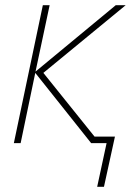

<svg xmlns="http://www.w3.org/2000/svg" viewBox="-20 -548 501 735"><path d="M352 167 388 0H329L115 -269L59 0H33L144 -528H170L116 -274L423 -528H461L146 -269L342 -25H420L378 167Z"/></svg>

Font: Noto Sans Thin
Style: Italic
Weight: 100
Italic angle: -12°
Designer: Monotype Design Team
Foundry: Monotype Imaging Inc.
Version: Version 2.013; ttfautohint (v1.8.4.7-5d5b)